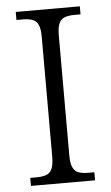

<svg xmlns="http://www.w3.org/2000/svg" viewBox="-52 -750 453 785"><g transform="rotate(-5 174.5 -357.0)"><path d="M43 0V-33H69Q92 -33 108 -38.5Q124 -44 132 -61Q140 -78 140 -111V-603Q140 -637 132 -653.5Q124 -670 108 -675.5Q92 -681 69 -681H43V-714H306V-681H281Q258 -681 242 -675.5Q226 -670 218 -653.5Q210 -637 210 -603V-111Q210 -78 218 -61Q226 -44 242 -38.5Q258 -33 281 -33H306V0Z"/></g></svg>

Font: Noto Rashi Hebrew Light
Style: Regular
Weight: 300
Version: Version 1.006